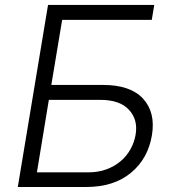

<svg xmlns="http://www.w3.org/2000/svg" viewBox="-20 -747 693 767"><path d="M51.1 0 171.9 -727.3H596.2L586.3 -667.6H228.3L185 -407.7H391.3Q500.7 -407.7 551.1 -353.3Q601.9 -298.3 587 -207.4Q571.7 -113.6 503.2 -56.8Q434.7 0 323.9 0ZM127.5 -58.6H333.8Q372.9 -58.6 405.2 -70.5Q437.5 -82.4 461.6 -102.8Q485.8 -123.2 501.1 -150.6Q516.3 -177.9 521.7 -208.8Q532 -268.5 495.4 -308.2Q458.8 -348 381.4 -348H175.1Z"/></svg>

Font: Inter P Light
Style: Italic
Weight: 300
Italic angle: 9.39999°
Designer: Rasmus Andersson
Foundry: rsms
Version: Version 3.018;git-588b23468